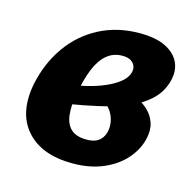

<svg xmlns="http://www.w3.org/2000/svg" viewBox="-75 -515 616 606"><g transform="rotate(15 233.0 -212.0)"><path d="M211 14Q110 14 60 -42.5Q10 -99 29 -197Q44 -268 82.5 -322.5Q121 -377 179.5 -407.5Q238 -438 311 -438Q364 -438 396 -422Q428 -406 440.5 -379Q453 -352 444 -318Q434 -279 404 -252Q374 -225 331.5 -208.5Q289 -192 242 -181.5Q195 -171 151 -164L146 -225Q215 -235 262.5 -258.5Q310 -282 318 -311Q321 -321 318.5 -330.5Q316 -340 306 -347.5Q296 -355 276 -355Q247 -355 225.5 -337Q204 -319 190 -284.5Q176 -250 167 -199Q160 -162 163 -132.5Q166 -103 183 -86.5Q200 -70 235 -70Q250 -70 261.5 -74Q273 -78 281 -87Q289 -96 293 -110Q298 -130 292.5 -151Q287 -172 273 -187Q259 -202 240 -205L316 -252Q336 -247 356.5 -237Q377 -227 393 -211.5Q409 -196 416.5 -173.5Q424 -151 417 -121Q408 -84 381 -53.5Q354 -23 311 -4.5Q268 14 211 14Z"/></g></svg>

Font: Ysabeau Office ExtraBold
Style: Italic
Weight: 800
Italic angle: -12°
Designer: Christian Thalmann (Catharsis Fonts)
Version: Version 2.001;gftools[0.9.30]; featfreeze: tnum,lnum,ss02